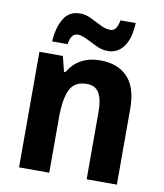

<svg xmlns="http://www.w3.org/2000/svg" viewBox="-84 -826 764 895"><g transform="rotate(10 297.5 -378.5)"><path d="M355 -557Q437 -557 483.5 -508.5Q530 -460 530 -358V0H387V-320Q387 -378 369.5 -408Q352 -438 311 -438Q253 -438 231.5 -393.5Q210 -349 210 -259V0H67V-547H178L196 -475H203Q251 -557 355 -557ZM117 -605Q121 -672 146.5 -714Q172 -756 223 -756Q250 -756 276.5 -743Q303 -730 327.5 -717.5Q352 -705 375 -705Q389 -705 398.5 -716.5Q408 -728 414 -757H486Q482 -681 453.5 -643.5Q425 -606 381 -606Q353 -606 326 -618.5Q299 -631 274 -644Q249 -657 229 -657Q215 -657 205 -645.5Q195 -634 190 -605Z"/></g></svg>

Font: Noto Sans Khmer UI SemiCondensed
Style: Bold
Weight: 700
Width: 4
Designer: Danh Hong and the Monotype Design Team
Foundry: Monotype Imaging Inc.
Version: Version 2.002; ttfautohint (v1.8.4.7-5d5b)